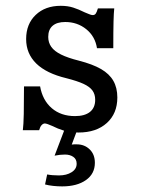

<svg xmlns="http://www.w3.org/2000/svg" viewBox="-20 -447 492 664"><path d="M159.5 -11.9Q152.2 -15.1 145.4 -17.6Q138.5 -20 135.1 -20Q129.3 -20 124 -14.4Q118.7 -8.8 115.4 3.2H59Q61.4 -15.1 62.2 -53Q63 -91 63 -148.2H118.7Q127.2 -100.2 159.1 -72.8Q190.9 -45.5 239.4 -45.5Q273.1 -45.5 291.2 -60Q309.2 -74.5 309.2 -101.9Q309.2 -120.8 299.8 -133.9Q290.4 -146.9 269 -156.9Q247.7 -166.8 209.7 -176.5Q140.4 -193.1 105.4 -227.3Q70.4 -261.6 70.4 -311.9Q70.4 -363.9 103.4 -395.4Q136.4 -426.9 190 -426.9Q214.2 -426.9 233.1 -420.8Q252 -414.8 272.7 -404.4Q280.7 -401.2 288.3 -398Q295.8 -394.8 300.7 -394.8Q307.2 -394.8 310.9 -399.6Q314.6 -404.5 318.6 -418H375.1Q373.4 -402.9 372.6 -371.6Q371.8 -340.2 371.8 -280.3H315.4Q309.1 -321.1 278.3 -346Q247.4 -370.9 205.5 -370.9Q177 -370.9 161.9 -357.8Q146.8 -344.7 146.8 -319.4Q146.8 -299.7 157.5 -284.7Q168.1 -269.8 191.4 -258.3Q214.7 -246.8 252.9 -237.2Q300.3 -225 329.3 -208.3Q358.3 -191.5 372 -167.5Q385.8 -143.4 385.8 -109.9Q385.8 -54.4 349.4 -21.6Q313 11.3 251.4 11.3Q222.6 11.3 201.4 4.9Q180.3 -1.5 159.5 -11.9ZM135.8 190.9 143.1 156.3Q151.5 158 161.9 158.8Q172.4 159.7 183.7 159.7Q210.2 159.7 227.6 148.6Q245.1 137.6 245.1 119.3Q245.1 103.4 233.5 95.5Q221.9 87.5 204.7 87.5Q187.7 87.5 168.8 91.3L205.4 -4.8H249.8L228.1 53Q232 52.2 236.4 52.2Q240.7 52.2 245.5 52.2Q272.2 52.2 290.1 69.6Q308.1 86.9 308.1 116Q308.1 154 277.2 175.8Q246.3 197.6 194.9 197.6Q179.3 197.6 163.7 195.9Q148.2 194.2 135.8 190.9Z"/></svg>

Font: Playfair Micro SmCond SmLight
Style: Regular
Weight: 360
Width: 4
Designer: Claus Eggers Sørensen
Foundry: Claus Eggers Sørensen
Version: Version 2.100;Glyphs 3.2 (3219)